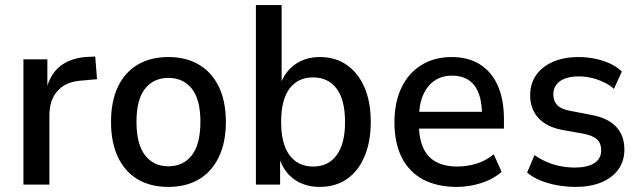

<svg xmlns="http://www.w3.org/2000/svg" viewBox="-20 -725 2515 754"><path d="M72 0V-492H166V-378H163Q178 -434 215.5 -464.5Q253 -495 314 -501L354 -503L361 -414L294 -408Q237 -403 205.5 -367.5Q174 -332 174 -272V0Z M641 9Q571 9 520.5 -21Q470 -51 443 -108.5Q416 -166 416 -246Q416 -327 443 -384Q470 -441 520.5 -471Q571 -501 641 -501Q711 -501 761.5 -471Q812 -441 839.5 -384Q867 -327 867 -246Q867 -166 839.5 -108.5Q812 -51 761.5 -21Q711 9 641 9ZM641 -72Q700 -72 733.5 -115.5Q767 -159 767 -247Q767 -334 733.5 -376.5Q700 -419 641 -419Q583 -419 549.5 -376.5Q516 -334 516 -247Q516 -159 549.5 -115.5Q583 -72 641 -72Z M1235 9Q1177 9 1135 -21Q1093 -51 1076 -107H1080V0H985V-705H1086V-390H1080Q1097 -442 1138 -471.5Q1179 -501 1236 -501Q1298 -501 1342.5 -469.5Q1387 -438 1411.5 -381.5Q1436 -325 1436 -246Q1436 -168 1411.5 -110.5Q1387 -53 1342.5 -22Q1298 9 1235 9ZM1210 -71Q1269 -71 1302 -115.5Q1335 -160 1335 -246Q1335 -333 1302 -377Q1269 -421 1209 -421Q1150 -421 1117 -377Q1084 -333 1084 -246Q1084 -160 1117 -115.5Q1150 -71 1210 -71Z M1774 9Q1697 9 1642 -20Q1587 -49 1558 -106Q1529 -163 1529 -245Q1529 -322 1556 -379.5Q1583 -437 1634 -469Q1685 -501 1754 -501Q1819 -501 1865 -472Q1911 -443 1935 -388.5Q1959 -334 1959 -257V-220H1608V-286H1889L1873 -269Q1873 -351 1843 -389.5Q1813 -428 1755 -428Q1715 -428 1686 -408Q1657 -388 1641 -350.5Q1625 -313 1625 -256V-240Q1625 -182 1642 -144.5Q1659 -107 1693 -89Q1727 -71 1776 -71Q1813 -71 1850 -82Q1887 -93 1919 -119L1950 -50Q1915 -20 1868 -5.5Q1821 9 1774 9Z M2241 9Q2204 9 2168 2.5Q2132 -4 2102 -16.5Q2072 -29 2050 -47L2079 -116Q2103 -99 2129.5 -88Q2156 -77 2183.5 -72Q2211 -67 2238 -67Q2287 -67 2314 -84.5Q2341 -102 2341 -134Q2341 -163 2324 -178Q2307 -193 2271 -200L2187 -215Q2125 -227 2093.5 -262.5Q2062 -298 2062 -350Q2062 -396 2085 -429.5Q2108 -463 2151 -482Q2194 -501 2253 -501Q2285 -501 2316.5 -494.5Q2348 -488 2375.5 -475.5Q2403 -463 2422 -444L2391 -376Q2373 -392 2349.5 -403Q2326 -414 2301.5 -419.5Q2277 -425 2253 -425Q2206 -425 2179.5 -406.5Q2153 -388 2153 -354Q2153 -328 2168.5 -312Q2184 -296 2218 -290L2301 -274Q2367 -262 2399.5 -227.5Q2432 -193 2432 -138Q2432 -93 2408.5 -60Q2385 -27 2342 -9Q2299 9 2241 9Z"/></svg>

Font: Nunito Sans 10pt SemiCondensed SemiBold
Style: Regular
Weight: 600
Width: 4
Designer: Vernon Adams
Foundry: Vernon Adams
Version: Version 3.101;gftools[0.9.27]